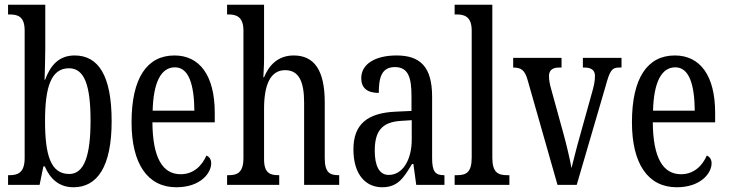

<svg xmlns="http://www.w3.org/2000/svg" viewBox="-20 -780 3075 810"><path d="M290 10C390 10 451 -76 451 -269C451 -461 395 -546 295 -546C229 -546 193 -505 170 -443H168C169 -474 171 -539 171 -575V-760H14V-719H20C55 -719 84 -711 84 -651V-113C84 -50 54 -41 20 -41H14V0H147L163 -78H169C191 -26 229 10 290 10ZM272 -46C194 -46 170 -125 170 -270C170 -414 196 -492 271 -492C336 -492 362 -421 362 -271C362 -125 336 -46 272 -46Z M724 10C826 10 871 -50 871 -91C871 -109 862 -119 851 -124C832 -81 797 -45 742 -45C666 -45 624 -114 623 -264H886V-304C886 -462 822 -546 716 -546C601 -546 535 -452 535 -264C535 -90 602 10 724 10ZM800 -313H624C627 -430 658 -496 718 -496C777 -496 799 -422 800 -313Z M938 0H1158V-41H1156C1121 -41 1094 -48 1094 -108V-321C1094 -421 1120 -484 1183 -484C1242 -484 1263 -434 1263 -347V0H1411V-41H1409C1373 -41 1350 -50 1350 -113V-349C1350 -486 1304 -546 1219 -546C1150 -546 1113 -501 1094 -454H1091C1091 -462 1094 -499 1094 -531V-760H938V-719H945C976 -719 1007 -710 1007 -651V-113C1007 -50 979 -41 945 -41H938Z M1592 10C1659 10 1684 -31 1718 -88H1724L1736 0H1855V-41H1852C1816 -41 1803 -57 1803 -113V-372C1803 -499 1752 -546 1653 -546C1563 -546 1504 -510 1504 -450C1504 -409 1529 -388 1578 -388C1578 -453 1590 -497 1646 -497C1705 -497 1716 -448 1716 -373V-312L1651 -309C1530 -304 1471 -256 1471 -150C1471 -41 1525 10 1592 10ZM1620 -42C1579 -42 1561 -82 1561 -144C1561 -223 1588 -265 1671 -270L1717 -273V-191C1717 -106 1679 -42 1620 -42Z M1898 0H2129V-41H2120C2081 -41 2057 -52 2057 -115V-760H1898V-719H1908C1939 -719 1970 -710 1970 -651V-115C1970 -52 1946 -41 1908 -41H1898Z M2206 -442 2332 0H2413L2535 -417C2552 -479 2560 -495 2591 -495H2602V-536H2439V-495H2447C2475 -495 2490 -483 2490 -460C2490 -438 2486 -418 2476 -384L2427 -208C2410 -149 2398 -97 2391 -71C2385 -105 2370 -170 2356 -220L2305 -405C2300 -423 2296 -441 2296 -459C2296 -481 2308 -495 2338 -495H2349V-536H2145V-495C2178 -495 2194 -485 2206 -442Z M2835 10C2937 10 2982 -50 2982 -91C2982 -109 2973 -119 2962 -124C2943 -81 2908 -45 2853 -45C2777 -45 2735 -114 2734 -264H2997V-304C2997 -462 2933 -546 2827 -546C2712 -546 2646 -452 2646 -264C2646 -90 2713 10 2835 10ZM2911 -313H2735C2738 -430 2769 -496 2829 -496C2888 -496 2910 -422 2911 -313Z"/></svg>

Font: Noto Serif Armenian ExtraCondensed
Style: Regular
Weight: 400
Width: 2
Designer: Monotype Design Team
Foundry: Monotype Imaging Inc.
Version: Version 2.008